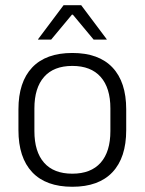

<svg xmlns="http://www.w3.org/2000/svg" viewBox="-20 -702 553 734"><path d="M256.5 12Q155.5 12 103 -43.8Q50.5 -99.5 50.5 -204.5V-284Q50.5 -388.5 103 -444Q155.5 -499.5 256.5 -499.5Q357.5 -499.5 410 -444Q462.5 -388.5 462.5 -284V-204.5Q462.5 -99.5 410 -43.8Q357.5 12 256.5 12ZM256.5 -38Q327.5 -38 364.8 -80Q402 -122 402 -201V-287.5Q402 -366 364.8 -408Q327.5 -450 256.5 -450Q185.5 -450 148.5 -408Q111.5 -366 111.5 -287.5V-201Q111.5 -122 148.5 -80Q185.5 -38 256.5 -38ZM223 -682H290.5L388 -552V-550.5H338L258.5 -646H255L175.5 -550.5H125.5V-552Z"/></svg>

Font: Anek Latin Light
Style: Regular
Weight: 300
Designer: Yesha Goshar
Foundry: Ek Type
Version: Version 1.003